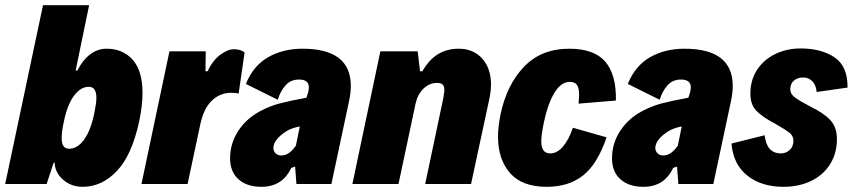

<svg xmlns="http://www.w3.org/2000/svg" viewBox="-32 -710 3291 741"><path d="M518 -351Q518 -302 505 -241Q477 -111 419 -50Q361 11 287 11Q243 11 211.5 -16.5Q180 -44 179 -82H175L148 0H-12L134 -690H312L260 -438H267Q286 -477 315 -499.5Q344 -522 379 -522Q442 -522 480 -479.5Q518 -437 518 -351ZM340 -332Q340 -375 311 -375Q279 -375 253.5 -340.5Q228 -306 215 -243Q206 -203 206 -178Q206 -156 213 -146Q220 -136 235 -136Q267 -136 292.5 -171Q318 -206 332 -273Q340 -313 340 -332Z M622 -512H762L761 -435H769Q789 -477 818 -498.5Q847 -520 870 -520Q896 -520 912 -508L889 -349Q877 -352 858 -352Q816 -351 785 -321Q754 -291 741 -230L692 0H514Z M1322 -378Q1322 -354 1316 -324L1247 0H1112L1107 -67L1092 -62Q1058 11 977 11Q921 11 888.5 -18Q856 -47 856 -99Q856 -156 887 -204Q918 -252 972 -281Q1010 -301 1048 -311Q1086 -321 1151 -333L1152 -337Q1160 -359 1160 -373Q1160 -403 1122 -403Q1090 -403 1070 -380.5Q1050 -358 1040 -325L917 -386Q945 -456 1002.5 -489Q1060 -522 1136 -522Q1322 -522 1322 -378ZM1110 -148 1125 -222Q1094 -216 1074 -204Q1025 -173 1023 -140Q1023 -127 1031.5 -118.5Q1040 -110 1054 -110Q1084 -110 1110 -148Z M1436 -512H1580L1589 -435H1598Q1624 -480 1658.5 -501Q1693 -522 1738 -522Q1795 -522 1829 -484Q1863 -446 1863 -383Q1863 -363 1858 -335L1786 0H1609L1679 -332Q1683 -356 1683 -362Q1683 -377 1676.5 -383.5Q1670 -390 1655 -390Q1625 -390 1602.5 -368Q1580 -346 1572 -311L1506 0H1328Z M1890 -183Q1890 -220 1900 -270Q1924 -383 1990.5 -452.5Q2057 -522 2165 -522Q2261 -522 2304 -472Q2347 -422 2345 -322L2201 -310Q2203 -336 2203 -344Q2203 -371 2194.5 -382.5Q2186 -394 2167 -394Q2134 -394 2108.5 -353Q2083 -312 2067 -238Q2057 -188 2057 -165Q2057 -141 2065.5 -129.5Q2074 -118 2092 -118Q2118 -118 2140.5 -144Q2163 -170 2179 -217L2309 -180Q2274 -77 2218.5 -33Q2163 11 2078 11Q1983 11 1936.5 -42Q1890 -95 1890 -183Z M2796 -378Q2796 -354 2790 -324L2721 0H2586L2581 -67L2566 -62Q2532 11 2451 11Q2395 11 2362.5 -18Q2330 -47 2330 -99Q2330 -156 2361 -204Q2392 -252 2446 -281Q2484 -301 2522 -311Q2560 -321 2625 -333L2626 -337Q2634 -359 2634 -373Q2634 -403 2596 -403Q2564 -403 2544 -380.5Q2524 -358 2514 -325L2391 -386Q2419 -456 2476.5 -489Q2534 -522 2610 -522Q2796 -522 2796 -378ZM2584 -148 2599 -222Q2568 -216 2548 -204Q2499 -173 2497 -140Q2497 -127 2505.5 -118.5Q2514 -110 2528 -110Q2558 -110 2584 -148Z M2791 -156 2919 -188Q2927 -118 2982 -118Q3001 -118 3015.5 -131Q3030 -144 3030 -167Q3030 -186 3014.5 -198Q2999 -210 2959 -233Q2911 -258 2887.5 -282Q2864 -306 2864 -348Q2864 -402 2890.5 -441.5Q2917 -481 2961 -502Q3005 -523 3058 -523Q3138 -523 3189 -488.5Q3240 -454 3239 -372L3120 -355Q3117 -383 3102.5 -397Q3088 -411 3068 -411Q3046 -411 3032 -399Q3018 -387 3018 -365Q3018 -347 3036.5 -333.5Q3055 -320 3095 -299Q3147 -274 3172.5 -246.5Q3198 -219 3198 -173Q3198 -118 3171.5 -76Q3145 -34 3098 -11.5Q3051 11 2992 11Q2907 11 2852.5 -32Q2798 -75 2791 -156Z"/></svg>

Font: Decalotype Black Italic
Style: Regular
Weight: 900
Italic angle: -12°
Designer: Alfredo Marco Pradil
Foundry: Alfredo Marco Pradil
Version: Version 1.0